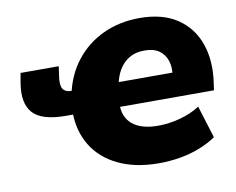

<svg xmlns="http://www.w3.org/2000/svg" viewBox="-63 -587 833 678"><g transform="rotate(-10 354.0 -247.5)"><path d="M455 11Q372 11 311 -18Q250 -47 218 -99.5Q186 -152 186 -221L200 -211H161Q74 -211 42.5 -246.5Q11 -282 23 -353L29 -388H166L161 -353Q156 -322 164.5 -308Q173 -294 199 -294H212L193 -282Q207 -350 246.5 -400.5Q286 -451 345 -478.5Q404 -506 476 -506Q558 -506 610.5 -471Q663 -436 684.5 -375Q706 -314 695 -237L691 -209H343L354 -223Q352 -173 383.5 -146.5Q415 -120 476 -120Q515 -120 555.5 -131Q596 -142 626 -162L662 -46Q636 -28 603 -15Q570 -2 532.5 4.5Q495 11 455 11ZM473 -390Q441 -390 418.5 -376.5Q396 -363 382 -339.5Q368 -316 363 -286L357 -296H571L556 -283Q561 -315 553 -339Q545 -363 525.5 -376.5Q506 -390 473 -390Z"/></g></svg>

Font: Nunito Sans 11pt Black
Style: Italic
Weight: 900
Italic angle: -9°
Version: Version 3.101;gftools[0.9.27]